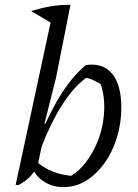

<svg xmlns="http://www.w3.org/2000/svg" viewBox="-20 -756 563 785"><path d="M240 9Q196 9 162 -12Q128 -33 109 -73L124 -100Q158 -69 197 -54Q236 -39 291 -35L255 -29Q290 -45 318.5 -77.5Q347 -110 367.5 -151.5Q388 -193 398 -240Q408 -287 406 -334Q404 -381 388 -422L411 -400Q386 -417 364 -427Q342 -437 319 -441L343 -445Q287 -409 236 -330Q185 -251 141 -133L123 -150Q172 -275 222 -358Q272 -441 331 -490Q401 -500 438.5 -454.5Q476 -409 476 -316Q476 -251 457.5 -192Q439 -133 406.5 -88Q374 -43 331.5 -17Q289 9 240 9ZM44 0 198 -716 268 -736 209 -438 162 -251 169 -247 133 -75Q116 -46 98.5 -29.5Q81 -13 57 0ZM195 -659 107 -711Q151 -724 189.5 -730.5Q228 -737 268 -736Z"/></svg>

Font: Piazzolla Thin
Style: Italic
Weight: 400
Italic angle: -11.3°
Version: Version 2.005